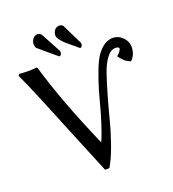

<svg xmlns="http://www.w3.org/2000/svg" viewBox="-151 -948 974 1080"><g transform="rotate(-20 336.5 -408.0)"><path d="M155.8 -784.2Q155.8 -800.8 166.3 -814.9Q176.8 -829.1 196.8 -829.1Q211.9 -829.1 220.2 -813L278.8 -704.1V-705.1Q283.2 -697.8 283.2 -689.9Q283.2 -681.6 278.8 -675.8Q274.4 -669.9 270 -669.9Q267.1 -669.9 262.2 -674.8L163.1 -758.8Q155.8 -766.1 155.8 -784.2ZM287.1 -788.1Q287.1 -804.7 297.6 -818.8Q308.1 -833 328.1 -833Q341.3 -833 349.1 -821.8L404.8 -708V-709Q409.2 -701.7 409.2 -693.8Q409.2 -685.5 404.8 -679.7Q400.4 -673.8 396 -673.8Q393.6 -673.8 388.2 -679.2Q380.9 -685.5 359.1 -703.4Q337.4 -721.2 324.2 -732.9Q311 -744.6 299.1 -760.5Q287.1 -776.4 287.1 -788.1ZM324.2 -134.8 317.9 17.1H292Q259.8 -59.1 197.8 -211.7Q135.7 -364.3 87.6 -480.2Q39.6 -596.2 15.1 -646L23.9 -654.8Q49.3 -651.9 76.2 -651.9Q100.6 -651.9 126 -654.8L130.9 -650.9Q193.8 -433.6 324.2 -134.8ZM638.2 -506.8H634.8Q612.8 -516.6 599.6 -529.1Q586.4 -541.5 574.2 -559.1Q602.1 -584 602.1 -597.2Q602.1 -601.1 595.9 -604Q589.8 -606.9 580.1 -606.9Q551.8 -606.9 527.1 -573.7Q502.4 -540.5 484.9 -488.5Q467.3 -436.5 447.5 -366.9Q427.7 -297.4 410.6 -231Q393.6 -164.6 368.9 -95.7Q344.2 -26.9 317.9 17.1L324.2 -134.8Q343.3 -177.2 363 -240.2Q382.8 -303.2 396.7 -358.2Q410.6 -413.1 430.2 -471.4Q449.7 -529.8 469.5 -570.8Q489.3 -611.8 519.5 -638.4Q549.8 -665 586.9 -665Q618.2 -665 643.6 -639.9Q668.9 -614.7 668.9 -582Q668.9 -535.2 638.2 -506.8Z"/></g></svg>

Font: Linear Smooth Low Contrast
Style: Regular
Weight: 500
Designer: Philipp H. Poll, Flanker
Foundry: Philipp H. Poll, reworked by Flanker
Version: Version 1.010 | FøM Fix